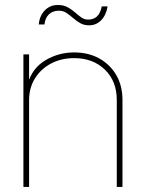

<svg xmlns="http://www.w3.org/2000/svg" viewBox="-20 -737 575 757"><path d="M94.7 -342.8V0H72.3V-522.5H94.7V-405.3H88.9Q106.4 -467.8 158.4 -499Q210.4 -530.3 272.5 -530.3Q328.6 -530.3 371.3 -506.6Q414.1 -482.9 438.5 -440.9Q462.9 -398.9 462.9 -342.8V0H440.4V-342.8Q440.4 -417 393.6 -462.4Q346.7 -507.8 272.5 -507.8Q221.7 -507.8 181.4 -486.6Q141.1 -465.3 117.9 -428Q94.7 -390.6 94.7 -342.8ZM331.5 -637.2Q311 -637.2 295.9 -646Q280.8 -654.8 268.1 -666Q255.4 -677.2 242.2 -686Q229 -694.8 211.9 -694.8Q188 -694.8 172.9 -680.4Q157.7 -666 155.3 -640.6H132.8Q135.7 -673.8 156.2 -695.6Q176.8 -717.3 208 -717.3Q231 -717.3 246.8 -708.5Q262.7 -699.7 275.4 -688.5Q288.1 -677.2 300.3 -668.5Q312.5 -659.7 327.6 -659.7Q348.6 -659.7 362.1 -671.9Q375.5 -684.1 381.3 -711.9H404.3Q398.4 -677.2 378.9 -657.2Q359.4 -637.2 331.5 -637.2Z"/></svg>

Font: Inter 28pt Thin
Style: Regular
Weight: 250
Designer: Rasmus Andersson
Foundry: rsms
Version: Version 4.001;git-66647c0bb